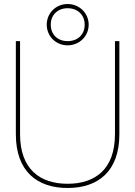

<svg xmlns="http://www.w3.org/2000/svg" viewBox="-20 -925 674 957"><path d="M317 12C468 12 575 -70 575 -256V-720H553V-256C553 -81 454 -9 317 -9C180 -9 80 -81 80 -256V-720H59V-256C59 -70 166 12 317 12ZM213 -802C213 -744 259 -699 317 -699C375 -699 422 -744 422 -802C422 -860 375 -905 317 -905C259 -905 213 -860 213 -802ZM233 -802C233 -851 268 -884 317 -884C367 -884 402 -851 402 -802C402 -752 367 -720 317 -720C268 -720 233 -752 233 -802Z"/></svg>

Font: Aspekta 50
Style: Regular
Weight: 50
Designer: Ivo Dolenc
Version: Version 2.000